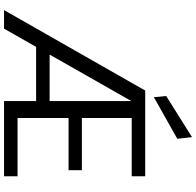

<svg xmlns="http://www.w3.org/2000/svg" viewBox="-30 -942 972 952"><g transform="rotate(90 456.0 -466.0)"><path d="M30 0 429 -700H854V-633H565V-386H824V-320H565V-67H854V0H481V-631L122 0ZM166 -159 201 -226H520V-159ZM462 -743 456 -804 660 -932 668 -859Z"/></g></svg>

Font: DM Sans 17pt
Style: Regular
Weight: 400
Version: Version 4.004;gftools[0.9.30]